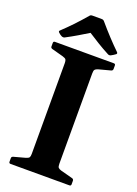

<svg xmlns="http://www.w3.org/2000/svg" viewBox="-178 -1036 790 1107"><g transform="rotate(20 217.5 -482.5)"><path d="M37 0Q27 0 27 -10V-32Q27 -41 37 -44L107 -63Q124 -68 128 -74.5Q132 -81 132 -96V-653Q132 -668 128 -674.5Q124 -681 107 -686L37 -705Q27 -708 27 -717V-739Q27 -749 37 -749H398Q408 -749 408 -739V-718Q408 -708 399 -705L324 -685Q311 -681 306 -675Q301 -669 301 -651V-98Q301 -80 306 -74Q311 -68 324 -64L399 -44Q408 -41 408 -31V-10Q408 0 398 0ZM42 -807Q34 -814 41 -820Q72 -849 105 -883.5Q138 -918 172 -958Q177 -965 188 -965H245Q255 -965 261 -958Q295 -918 329 -881.5Q363 -845 393 -816Q400 -809 393 -803Q387 -798 380 -794Q373 -790 366 -786Q357 -782 349 -786Q309 -807 276 -827.5Q243 -848 212 -868Q183 -850 150 -830.5Q117 -811 81 -792Q73 -788 63 -792Q52 -797 42 -807Z"/></g></svg>

Font: Hahmlet
Style: Bold
Weight: 700
Designer: Minjoo Ham & Mark Frömberg
Foundry: hypertype
Version: Version 1.002; ttfautohint (v1.8.3)